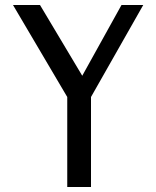

<svg xmlns="http://www.w3.org/2000/svg" viewBox="-20 -748 624 768"><path d="M249 -360 32 -728H140L309 -445L466 -728H553L344 -360V0H249Z"/></svg>

Font: Rosario
Style: Regular
Weight: 400
Designer: Hector Gatti
Foundry: Omnibus-Type
Version: Version 1.002